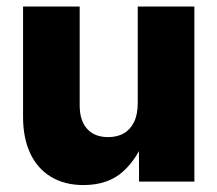

<svg xmlns="http://www.w3.org/2000/svg" viewBox="-20 -542 649 573"><path d="M229 10.3Q172.9 10.3 132.3 -14.2Q91.8 -38.6 70.3 -84.2Q48.8 -129.9 48.8 -193.4V-522.5H217.8V-227.5Q217.8 -182.1 240 -157.5Q262.2 -132.8 302.7 -132.8Q329.6 -132.8 349.4 -144Q369.1 -155.3 380.1 -178Q391.1 -200.7 391.1 -235.4V-522.5H560.1V0H395L394.5 -138.2H415.5Q392.1 -70.8 347.4 -30.3Q302.7 10.3 229 10.3Z"/></svg>

Font: Inter 28pt ExtraBold
Style: Regular
Weight: 800
Designer: Rasmus Andersson
Foundry: rsms
Version: Version 4.001;git-66647c0bb